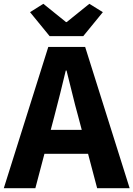

<svg xmlns="http://www.w3.org/2000/svg" viewBox="-26 -990 702 1010"><path d="M-6 0 228 -743H422L656 0H485L385 -379Q369 -436 354 -498.5Q339 -561 324 -619H320Q306 -560 290.5 -498Q275 -436 260 -379L160 0ZM146 -181V-307H502V-181ZM235 -800 132 -926 202 -970 321 -874H325L444 -970L515 -926L412 -800Z"/></svg>

Font: Noto Sans KR ExtraBold
Style: Regular
Weight: 800
Designer: Ryoko NISHIZUKA  (kana, bopomofo & ideographs); Paul D. Hunt (Latin, Greek & Cyrillic); Sandoll Communications , Soo-you
Foundry: Adobe
Version: Version 2.004-H2;hotconv 1.0.118;makeotfexe 2.5.65603